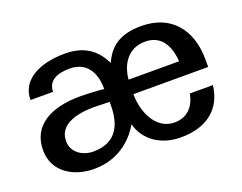

<svg xmlns="http://www.w3.org/2000/svg" viewBox="-89 -677 1077 854"><g transform="rotate(-20 450.0 -249.5)"><path d="M151 -145C151 -220 230 -244 316 -245C326 -245 369 -244 393 -243V-228C393 -130 356 -60 250 -60C198 -60 151 -92 151 -145ZM506 -307C511 -372 548 -441 632 -441C709 -441 740 -381 745 -307ZM172 -371C172 -421 212 -443 275 -443C355 -443 390 -386 390 -305C364 -308 311 -311 277 -311C134 -311 41 -255 41 -142C41 -39 130 14 228 14C359 14 427 -74 450 -116C472 -36 543 14 638 14C764 14 838 -50 850 -156H741C729 -93 691 -58 634 -58C546 -58 504 -154 504 -239H858V-274C858 -417 780 -512 640 -512C544 -512 490 -478 457 -404C422 -477 365 -513 279 -513C158 -513 65 -466 65 -371Z"/></g></svg>

Font: Perun Medium
Style: Regular
Weight: 500
Foundry: Copyright (c) Stefan Peev, Context Ltd, 2016
Version: Version 1.089